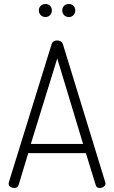

<svg xmlns="http://www.w3.org/2000/svg" viewBox="-20 -939 570 959"><path d="M51 0Q41 0 32 -5.5Q23 -11 23 -22Q23 -26 24 -28L238 -719Q244 -737 266 -737Q275 -737 283 -732.5Q291 -728 294 -719L506 -28Q506 -26 506.5 -25Q507 -24 507 -22Q507 -13 498 -6.5Q489 0 478 0Q462 0 458 -15L409 -174H121L73 -15Q68 0 51 0ZM395 -220 266 -647 134 -220ZM207 -919Q221 -919 230 -910Q239 -901 239 -887Q239 -873 230 -863.5Q221 -854 207 -854Q193 -854 183.5 -863.5Q174 -873 174 -887Q174 -901 183.5 -910Q193 -919 207 -919ZM324 -919Q338 -919 347 -910Q356 -901 356 -887Q356 -873 347 -863.5Q338 -854 324 -854Q309 -854 300 -863.5Q291 -873 291 -887Q291 -901 300 -910Q309 -919 324 -919Z"/></svg>

Font: AkaAcidDosis
Style: Light
Weight: 300
Designer: Edgar Tolentino, Pablo Impallari, Igino Marini, Aka-Acid
Foundry: Edgar Tolentino, Pablo Impallari, Igino Marini, Aka-Acid
Version: Version 1.007